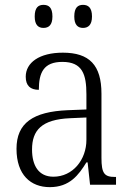

<svg xmlns="http://www.w3.org/2000/svg" viewBox="-20 -761 541 791"><path d="M322 -646C343 -646 359 -658 359 -693C359 -730 343 -741 322 -741C301 -741 286 -730 286 -693C286 -658 301 -646 322 -646ZM159 -646C181 -646 196 -658 196 -693C196 -730 181 -741 159 -741C138 -741 123 -730 123 -693C123 -658 138 -646 159 -646ZM185 10C267 10 304 -40 336 -92H341L351 0H458V-32H454C410 -32 398 -46 398 -111V-375C398 -493 348 -544 239 -544C142 -544 86 -503 86 -445C86 -408 105 -391 140 -391C140 -462 160 -506 237 -506C320 -506 336 -454 336 -372V-310L259 -307C116 -301 48 -254 48 -148C48 -40 107 10 185 10ZM200 -33C139 -33 112 -79 112 -145C112 -224 151 -269 269 -274L336 -277V-185C336 -103 280 -33 200 -33Z"/></svg>

Font: Noto Serif Khmer SemiCondensed Light
Style: Regular
Weight: 300
Width: 4
Designer: Danh Hong and the Monotype Design Team
Foundry: Monotype Imaging Inc.
Version: Version 2.004